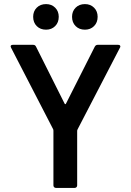

<svg xmlns="http://www.w3.org/2000/svg" viewBox="-20 -919 639 938"><path d="M253 -1Q248 -1 244.5 -4.5Q241 -8 241 -13V-281Q241 -285 240 -287L34 -686Q32 -690 32 -692Q32 -700 43 -700H142Q152 -700 156 -691L296 -412Q298 -410 299 -410Q301 -410 302 -412L443 -691Q448 -700 457 -700H557Q564 -700 566 -697Q568 -694 568 -692Q568 -689 566 -686L359 -287Q357 -283 357 -281V-13Q357 -8 353.5 -4.5Q350 -1 345 -1ZM395 -774Q367 -774 349.5 -791.5Q332 -809 332 -837Q332 -864 349.5 -881.5Q367 -899 395 -899Q422 -899 439.5 -881.5Q457 -864 457 -837Q457 -809 439.5 -791.5Q422 -774 395 -774ZM205 -774Q177 -774 159.5 -791.5Q142 -809 142 -837Q142 -864 159.5 -881.5Q177 -899 205 -899Q232 -899 249.5 -881.5Q267 -864 267 -837Q267 -809 249.5 -791.5Q232 -774 205 -774Z"/></svg>

Font: LinhAnh SemBd
Style: Regular
Weight: 600
Monospace: yes
Designer: Jeremy Tribby
Foundry: Tribby Type
Version: Version 1.408